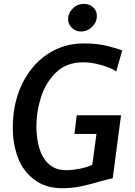

<svg xmlns="http://www.w3.org/2000/svg" viewBox="-20 -984 709 1012"><path d="M308.5 8Q219.5 8 161 -37Q102 -81 75.2 -151.5Q48.5 -222 47.5 -302.5Q46 -435 95 -538Q144 -641 229.5 -698Q315 -755 419.5 -755Q449.5 -755 473.2 -753.2Q497 -751.5 519.5 -747.2Q542 -743 567 -736.2Q592 -729.5 624.5 -718.5L592.5 -607Q578.5 -618 550 -629.2Q521.5 -640.5 486.5 -648Q451.5 -655.5 416.5 -655.5Q332.5 -655.5 277.5 -604Q222.5 -552.5 197.2 -475Q172 -397.5 172 -317.5Q172 -252 188.2 -199.8Q204.5 -147.5 239.5 -117.2Q274.5 -87 328.5 -87Q359.5 -87 397.5 -94Q435.5 -101 466.5 -115.5L488.5 -278H372.5L384.5 -376.5H618L574 -43.5Q560.5 -42 545.2 -38Q530 -34 504.5 -27Q454.5 -12 407 -2Q359.5 8 308.5 8ZM405 -818Q379.5 -818 359.2 -837Q339 -856 339 -882Q339 -915 363.5 -939.2Q388 -963.5 422 -963.5Q451.5 -963.5 471 -945.5Q490.5 -927.5 490.5 -901Q490.5 -867 465.8 -842.5Q441 -818 405 -818Z"/></svg>

Font: Merriweather Sans Medium
Style: Italic
Weight: 500
Italic angle: -7.5°
Designer: Eben Sorkin
Foundry: Eben Sorkin
Version: Version 2.001